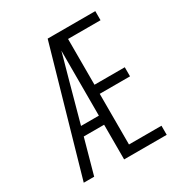

<svg xmlns="http://www.w3.org/2000/svg" viewBox="-171 -862 937 988"><g transform="rotate(-30 297.0 -367.5)"><path d="M42 0 252 -735H306Q290 -674 273 -612.5Q256 -551 239 -490L176 -260H282V-206H161L104 0ZM282 0V-735H535V-681H342V-409H522V-355H342V-54H535V0Z"/></g></svg>

Font: Iosevka QP Light
Style: Regular
Weight: 300
Designer: Belleve Invis
Foundry: Belleve Invis
Version: Version 20.0.0; ttfautohint (v1.8.4)